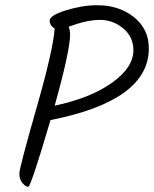

<svg xmlns="http://www.w3.org/2000/svg" viewBox="-20 -728 589 734"><path d="M549 -543Q549 -343 173 -269Q98 -14 88 -14Q78 -14 66 -28Q54 -42 54 -64Q54 -86 119 -313Q184 -540 189 -619Q170 -630 170 -649.5Q170 -669 232 -688.5Q294 -708 352 -708Q435 -708 492 -662.5Q549 -617 549 -543ZM490 -536Q490 -587 451 -619.5Q412 -652 362 -652Q312 -652 243 -626Q248 -611 248 -597Q248 -535 189 -324Q326 -353 408 -411.5Q490 -470 490 -536Z"/></svg>

Font: Kalam Light
Style: Regular
Weight: 300
Version: Version 2.001;PS 1.0;hotconv 1.0.79;makeotf.lib2.5.61930; tt